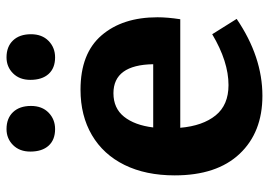

<svg xmlns="http://www.w3.org/2000/svg" viewBox="-138 -675 825 589"><g transform="rotate(-90 274.5 -380.5)"><path d="M464 -142 511 -67Q395 12 275 12Q163 12 97 -58Q31 -128 31 -257Q31 -346 63 -411Q95 -476 154.5 -511Q214 -546 294 -546Q405 -546 460.5 -481.5Q516 -417 516 -310Q516 -279 510 -240H177Q183 -171 215 -131.5Q247 -92 308 -92Q380 -92 464 -142ZM178 -323H372Q370 -445 283 -445Q237 -445 211 -412.5Q185 -380 178 -323ZM104 -700Q104 -733 124 -753Q144 -773 173 -773Q206 -773 225 -753Q244 -733 244 -698Q244 -664 223.5 -644Q203 -624 173 -624Q140 -624 122 -644Q104 -664 104 -700ZM324 -700Q324 -733 344 -753Q364 -773 393 -773Q426 -773 445 -753Q464 -733 464 -698Q464 -664 443.5 -644Q423 -624 393 -624Q360 -624 342 -644Q324 -664 324 -700Z"/></g></svg>

Font: Bitter Pro
Style: Bold
Weight: 700
Designer: Sol Matas, and Bitter project Authors
Foundry: Sol Matas
Version: Version 1.010